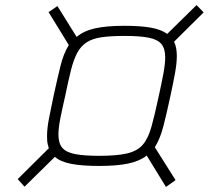

<svg xmlns="http://www.w3.org/2000/svg" viewBox="-20 -723 841 759"><path d="M77 15 50 -15 173 -137Q171 -144 169 -151.5Q167 -159 166.5 -167.5Q166 -176 166 -186Q166 -215 173.5 -254Q181 -293 192 -345Q207 -413 219 -462Q231 -511 252 -545L172 -675L207 -699L283 -577Q311 -601 356 -611Q401 -621 472 -621Q537 -621 577.5 -613.5Q618 -606 641 -589L757 -703L785 -674L668 -558Q674 -546 676.5 -532Q679 -518 679 -502Q679 -473 672 -434.5Q665 -396 654 -345Q639 -275 626 -224.5Q613 -174 592 -141L674 -11L636 16L560 -108Q532 -86 487 -76.5Q442 -67 372 -67Q303 -67 260.5 -75.5Q218 -84 197 -103ZM372 -107Q442 -107 482.5 -116.5Q523 -126 544.5 -151Q566 -176 579 -223Q592 -270 608 -345Q619 -395 626 -432.5Q633 -470 633 -497Q633 -531 618 -549Q603 -567 568 -574Q533 -581 472 -581Q416 -581 380 -575.5Q344 -570 321.5 -555Q299 -540 285 -513.5Q271 -487 260.5 -445.5Q250 -404 238 -345Q226 -293 218.5 -255Q211 -217 211 -191Q211 -157 226 -139Q241 -121 276.5 -114Q312 -107 372 -107Z"/></svg>

Font: Saira SemiExpanded ExtraLight
Style: Italic
Weight: 250
Width: 6
Italic angle: -12°
Designer: Hector Gatti with collaboration of the Omnibus-Type team
Foundry: Omnibus-Type
Version: Version 1.101